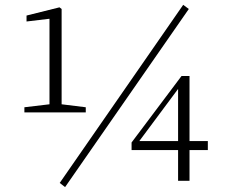

<svg xmlns="http://www.w3.org/2000/svg" viewBox="-20 -742 966 788"><path d="M332 -280.8H80.1V-301.8L183.1 -314V-665L88.9 -653.8V-678.2L224.1 -711.9L232.9 -705.1V-314L332 -301.8ZM731.9 -722.2 754.9 -705.1 247.1 25.9 225.1 8.8ZM551.8 -163.1H710.9V-377ZM833 -163.1V-126H757.8V0H710.9V-126H520V-157.2L725.1 -430.2H757.8V-163.1Z"/></svg>

Font: Source Han Serif CN ExtraLight
Style: Regular
Weight: 250
Designer: Ryoko NISHIZUKA  (kana & ideographs); Frank Grießhammer (Latin, Greek & Cyrillic); Wenlong ZHANG  (bopomofo); Sandoll Co
Foundry: Adobe Systems Incorporated
Version: Version 1.001;PS 1.001;hotconv 16.6.54;makeotf.lib2.5.65590